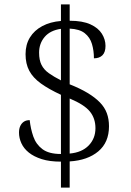

<svg xmlns="http://www.w3.org/2000/svg" viewBox="-20 -780 599 879"><path d="M259 -40Q207 -40 171 -51.5Q135 -63 112 -81.5Q89 -100 78 -124Q67 -148 67 -173Q67 -191 73 -203.5Q79 -216 89.5 -223Q100 -230 116 -230Q120 -191 132.5 -155Q145 -119 174.5 -97Q204 -75 259 -75V-346Q203 -372 167 -398Q131 -424 114 -456Q97 -488 97 -532Q97 -576 117 -608.5Q137 -641 173.5 -660.5Q210 -680 259 -684V-760H299V-685Q358 -685 394 -668.5Q430 -652 446.5 -625.5Q463 -599 463 -570Q463 -541 449 -527Q435 -513 410 -513Q410 -548 401 -578.5Q392 -609 368 -628Q344 -647 299 -649V-394Q347 -375 381 -354.5Q415 -334 437 -311.5Q459 -289 469 -262Q479 -235 479 -202Q479 -128 430 -87Q381 -46 299 -41V79H259ZM299 -77Q355 -82 386 -114Q417 -146 417 -193Q417 -238 391.5 -269.5Q366 -301 299 -329ZM259 -648Q210 -641 184.5 -611Q159 -581 159 -539Q159 -505 170 -483Q181 -461 203.5 -445Q226 -429 259 -412Z"/></svg>

Font: Noto Serif Thai Light
Style: Regular
Weight: 300
Version: Version 2.001